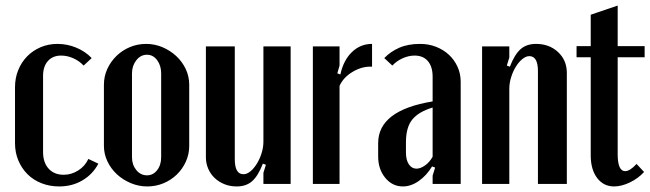

<svg xmlns="http://www.w3.org/2000/svg" viewBox="-20 -662 2340 691"><path d="M34 -348Q34 -381 45.5 -409.5Q57 -438 77.5 -459Q98 -480 126 -492Q154 -504 187 -504Q222 -504 254.5 -490.5Q287 -477 310 -453L281 -426Q265 -443 243.5 -452.5Q222 -462 200 -462Q170 -462 152.5 -442.5Q135 -423 135 -389V-115Q135 -77 155 -55Q175 -33 209 -33Q237 -33 261.5 -48.5Q286 -64 298 -90L334 -73Q314 -35 277 -13Q240 9 193 9Q159 9 129.5 -2.5Q100 -14 79 -35Q58 -56 46 -84.5Q34 -113 34 -147Z M506 -504Q537 -504 565 -492Q593 -480 614.5 -460Q636 -440 648.5 -413.5Q661 -387 661 -357V-137Q661 -107 649 -80.5Q637 -54 616.5 -34Q596 -14 568.5 -2.5Q541 9 510 9Q479 9 450.5 -3Q422 -15 400.5 -35Q379 -55 366.5 -81.5Q354 -108 354 -137V-357Q354 -387 366 -413.5Q378 -440 399 -460.5Q420 -481 447.5 -492.5Q475 -504 506 -504ZM509 -465Q486 -465 470.5 -445Q455 -425 455 -398V-96Q455 -69 470.5 -50Q486 -31 509 -31Q531 -31 545.5 -49.5Q560 -68 560 -96V-398Q560 -426 545.5 -445.5Q531 -465 509 -465Z M926 -73Q909 -29 887.5 -10Q866 9 832 9Q808 9 788 1Q768 -7 753 -21Q738 -35 729.5 -54.5Q721 -74 721 -96V-495H825V-89Q825 -35 856 -35Q869 -35 881.5 -45.5Q894 -56 904.5 -73Q915 -90 921.5 -111Q928 -132 928 -152V-495H1026V0H928V-40L937 -69Z M1202 -495V-426L1194 -398L1205 -394Q1216 -445 1246.5 -474.5Q1277 -504 1319 -504V-422Q1284 -424 1250 -404Q1216 -384 1202 -353V0H1106V-495Z M1341 -147Q1341 -265 1537 -297V-386Q1537 -422 1520 -442Q1503 -462 1472 -462Q1451 -462 1429.5 -452.5Q1408 -443 1392 -426L1363 -453Q1385 -476 1416.5 -490Q1448 -504 1492 -504Q1523 -504 1549.5 -493.5Q1576 -483 1595.5 -465Q1615 -447 1626.5 -422Q1638 -397 1638 -368V0H1537V-30L1546 -59L1535 -63Q1515 -30 1487 -10.5Q1459 9 1430 9Q1392 9 1366.5 -22Q1341 -53 1341 -99ZM1479 -55Q1493 -55 1509.5 -66.5Q1526 -78 1537 -98V-275Q1487 -260 1464 -232Q1441 -204 1441 -150V-113Q1441 -86 1451.5 -70.5Q1462 -55 1479 -55Z M1815 -422Q1832 -466 1853.5 -485Q1875 -504 1909 -504Q1957 -504 1988.5 -474.5Q2020 -445 2020 -400V0H1916V-406Q1916 -460 1885 -460Q1873 -460 1860 -449.5Q1847 -439 1836.5 -422Q1826 -405 1819.5 -384Q1813 -363 1813 -343V0H1715V-495H1813V-455L1804 -426Z M2190 9Q2152 9 2129 -21.5Q2106 -52 2106 -103V-456H2055V-496H2106V-609L2203 -642V-496H2300V-456H2203V-107Q2203 -46 2230 -46Q2247 -46 2271 -72L2298 -43Q2277 -20 2247 -5.5Q2217 9 2190 9Z"/></svg>

Font: Moniqa Paragraph
Style: Bold
Weight: 700
Designer: Rajesh Rajput
Foundry: Rajesh Rajput
Version: Version 1.000